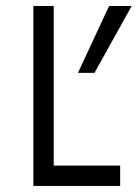

<svg xmlns="http://www.w3.org/2000/svg" viewBox="-20 -615 456 635"><path d="M157.7 -595.2V-67.4H377.4V0H90.3V-595.2ZM415.5 -595.2 292.5 -374H237.8L340.8 -595.2Z"/></svg>

Font: Now
Style: Regular
Weight: 400
Designer: Alfredo Marco Pradil
Foundry: Alfredo Marco Pradil
Version: Version 1.200;hotconv 1.0.109;makeotfexe 2.5.65596